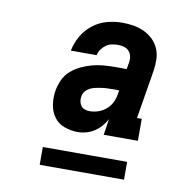

<svg xmlns="http://www.w3.org/2000/svg" viewBox="-64 -763 628 637"><g transform="rotate(10 250.0 -444.0)"><path d="M216 -317Q192 -317 170 -325Q148 -333 135 -351Q122 -369 118.5 -392.5Q115 -416 119 -440Q122 -458 130.5 -476.5Q139 -495 154 -508Q169 -521 187 -529.5Q205 -538 224 -543Q243 -548 261.5 -549.5Q280 -551 299 -551H339L343 -573Q345 -584 343 -594Q341 -604 334.5 -611.5Q328 -619 318 -622Q308 -625 298 -625Q288 -625 277 -623Q266 -621 257 -614.5Q248 -608 241.5 -599Q235 -590 233 -579H146Q151 -605 164.5 -628.5Q178 -652 199.5 -669Q221 -686 247 -693Q273 -700 298 -700Q317 -700 336 -697Q355 -694 372 -686Q389 -678 402 -665.5Q415 -653 422.5 -636Q430 -619 430.5 -599.5Q431 -580 428 -561L401 -397H417V-323H302L310 -377Q303 -364 293 -352.5Q283 -341 270.5 -333Q258 -325 244 -321Q230 -317 216 -317Q216 -317 216 -317Q216 -317 216 -317ZM242 -392Q257 -392 271.5 -397Q286 -402 298 -412.5Q310 -423 316.5 -437Q323 -451 325 -466L327 -477H299Q290 -477 281.5 -476.5Q273 -476 264 -474.5Q255 -473 246 -471Q237 -469 228.5 -464.5Q220 -460 214 -452.5Q208 -445 207 -437Q205 -428 206.5 -419.5Q208 -411 212.5 -404.5Q217 -398 225 -395Q233 -392 242 -392ZM394 -188H110V-248H394Z"/></g></svg>

Font: Iosevka Curly Slab Oblique
Style: Bold
Weight: 700
Italic angle: -9°
Monospace: yes
Designer: Belleve Invis
Foundry: Belleve Invis
Version: Version 11.1.0; ttfautohint (v1.8.3)